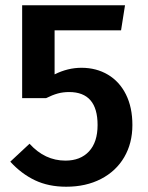

<svg xmlns="http://www.w3.org/2000/svg" viewBox="-20 -693 560 728"><path d="M439 -578H187V-411Q237 -436 289 -436Q345 -436 389 -410Q433 -384 457.5 -335Q482 -286 482 -219Q482 -150 451 -97Q420 -44 363 -14.5Q306 15 231 15Q164 15 112.5 -9.5Q61 -34 19 -80L92 -148Q150 -84 228 -84Q285 -84 317.5 -119Q350 -154 350 -219Q350 -344 242 -344Q219 -344 199 -338.5Q179 -333 155 -321H64V-673H454Z"/></svg>

Font: Fira Sans Medium
Style: Regular
Weight: 500
Designer: bBox Type GmbH & Carrois Corporate GbR & Edenspiekermann AG
Foundry: bBox Type GmbH & Carrois Corporate GbR & Edenspiekermann AG
Version: Version 4.301